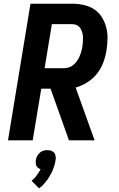

<svg xmlns="http://www.w3.org/2000/svg" viewBox="-20 -755 640 1033"><path d="M489 0H351L252 -278H202L156 0H23L144 -735H369Q401 -735 431.5 -728Q462 -721 486.5 -705Q511 -689 527 -664Q543 -639 551 -609.5Q559 -580 558.5 -548.5Q558 -517 553 -485Q548 -452 536 -419.5Q524 -387 502.5 -359.5Q481 -332 450.5 -312.5Q420 -293 387 -284ZM220 -388H323Q336 -388 349.5 -392Q363 -396 374 -405Q385 -414 393.5 -426Q402 -438 407.5 -450.5Q413 -463 417 -476.5Q421 -490 423 -503Q425 -516 426 -529.5Q427 -543 426.5 -555.5Q426 -568 422.5 -580.5Q419 -593 412 -603.5Q405 -614 394 -619.5Q383 -625 369 -625H259ZM190 258 150 218Q154 214 158 210.5Q162 207 166 203Q170 199 173 194.5Q176 190 179.5 185.5Q183 181 187 175Q191 169 192 166L194 164L198 155Q194 154 191.5 152.5Q189 151 186 149Q183 147 181 144.5Q179 142 177 139Q175 136 174 132.5Q173 129 173 125.5Q173 122 172.5 117.5Q172 113 172 111L173 105Q174 101 175 97.5Q176 94 177.5 90Q179 86 181.5 82.5Q184 79 186 76Q188 73 191 70Q194 67 197 64.5Q200 62 203.5 60Q207 58 211.5 56.5Q216 55 220.5 54Q225 53 227 53H235Q239 53 243 53.5Q247 54 250.5 54.5Q254 55 257 56.5Q260 58 263 60Q266 62 269 64.5Q272 67 274 70Q276 73 277 76Q278 79 278.5 83Q279 87 280 91.5Q281 96 280 98L279 105Q278 113 276.5 120.5Q275 128 272.5 136Q270 144 267 151.5Q264 159 261 166.5Q258 174 253.5 181.5Q249 189 245 196Q241 203 236.5 209.5Q232 216 226.5 222.5Q221 229 213.5 237.5Q206 246 204 248L199 251Z"/></svg>

Font: Iosevka Aile Extrabold Oblique
Style: Regular
Weight: 800
Italic angle: -9°
Designer: Belleve Invis
Foundry: Belleve Invis
Version: Version 31.1.0; ttfautohint (v1.8.4)